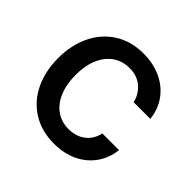

<svg xmlns="http://www.w3.org/2000/svg" viewBox="-143 -676 827 827"><g transform="rotate(45 270.5 -263.0)"><path d="M40 -262.7Q40 -343.3 70.6 -405.5Q101.1 -467.8 156.7 -502.4Q212.4 -537.1 286.1 -537.1Q346.2 -537.1 394 -514.9Q441.9 -492.7 471.2 -452.1Q500.5 -411.6 505.9 -358.4H404.3Q395.5 -397.9 365.2 -424.1Q335 -450.2 288.1 -450.2Q245.1 -450.2 212.6 -427.7Q180.2 -405.3 162.4 -363.5Q144.5 -321.8 144.5 -265.6Q144.5 -208 162.4 -165.8Q180.2 -123.5 212.4 -100.8Q244.6 -78.1 288.1 -78.1Q332.5 -78.1 363.8 -101.8Q395 -125.5 404.3 -168H505.9Q500 -116.2 471.9 -75.7Q443.8 -35.2 396.5 -12.2Q349.1 10.7 288.1 10.7Q212.4 10.7 156.2 -24.2Q100.1 -59.1 70.1 -121.1Q40 -183.1 40 -262.7Z"/></g></svg>

Font: WEMIX Pretendard Medium
Style: Regular
Weight: 500
Designer: Base glyphs from Inter by Rasmus Andersson; Hangeul glyphs from Noto Sans CJK(Source Han Sans) by Jang Soo-young and Kan
Foundry: Kil Hyung-jin
Version: Version 1.000